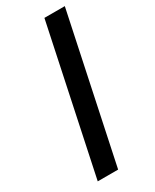

<svg xmlns="http://www.w3.org/2000/svg" viewBox="-193 -795 685 848"><g transform="rotate(-30 149.5 -371.5)"><path d="M38 0 195 -743H299L142 0Z"/></g></svg>

Font: Saira SemiExpanded Medium
Style: Italic
Weight: 500
Width: 6
Italic angle: -12°
Designer: Hector Gatti with collaboration of the Omnibus-Type team
Foundry: Omnibus-Type
Version: Version 1.101